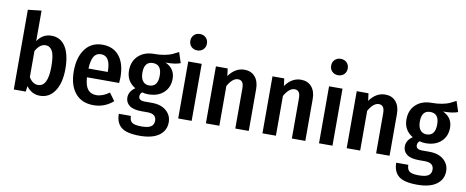

<svg xmlns="http://www.w3.org/2000/svg" viewBox="-80 -1167 4262 1755"><g transform="rotate(10 2051.0 -289.0)"><path d="M322 -544Q406 -544 452 -472Q498 -400 498 -265Q498 -137 447.5 -61Q397 15 310 15Q233 15 184 -52L177 0H66V-740L191 -754V-471Q240 -544 322 -544ZM276 -79Q368 -79 368 -265Q368 -369 346 -409Q324 -449 283 -449Q230 -449 191 -379V-137Q225 -79 276 -79Z M1007 -277Q1007 -268 1004 -226H705Q711 -146 739 -113Q767 -80 817 -80Q875 -80 937 -125L989 -54Q910 15 808 15Q697 15 637 -58Q577 -131 577 -261Q577 -389 634.5 -466.5Q692 -544 795 -544Q895 -544 951 -475Q1007 -406 1007 -277ZM884 -307V-313Q884 -456 796 -456Q754 -456 731.5 -421.5Q709 -387 705 -307Z M1495 -600 1527 -502Q1481 -483 1390 -483Q1479 -442 1479 -348Q1479 -268 1426 -219Q1373 -170 1283 -170Q1250 -170 1227 -178Q1207 -163 1207 -138Q1207 -99 1264 -99H1331Q1415 -99 1464 -57Q1513 -15 1513 50Q1513 127 1451 172Q1389 217 1272 217Q1149 217 1099.5 175.5Q1050 134 1050 52H1162Q1162 94 1185 112Q1208 130 1273 130Q1336 130 1362 111.5Q1388 93 1388 58Q1388 -7 1305 -7H1249Q1173 -7 1137 -35Q1101 -63 1101 -108Q1101 -165 1158 -204Q1073 -254 1073 -354Q1073 -441 1129 -492.5Q1185 -544 1277 -543Q1328 -543 1370.5 -551.5Q1413 -560 1436.5 -570.5Q1460 -581 1495 -600ZM1277 -459Q1197 -459 1197 -356Q1197 -306 1218 -278.5Q1239 -251 1277 -251Q1358 -251 1358 -357Q1358 -459 1277 -459Z M1599.5 -773.5Q1621 -795 1655 -795Q1689 -795 1710.5 -773.5Q1732 -752 1732 -719Q1732 -686 1710.5 -664.5Q1689 -643 1655 -643Q1621 -643 1599.5 -664.5Q1578 -686 1578 -719Q1578 -752 1599.5 -773.5ZM1717 -529V0H1592V-529Z M2112 -544Q2175 -544 2211 -502Q2247 -460 2247 -388V0H2122V-371Q2122 -413 2108.5 -430.5Q2095 -448 2069 -448Q2019 -448 1974 -369V0H1849V-529H1958L1967 -460Q2027 -544 2112 -544Z M2637 -544Q2700 -544 2736 -502Q2772 -460 2772 -388V0H2647V-371Q2647 -413 2633.5 -430.5Q2620 -448 2594 -448Q2544 -448 2499 -369V0H2374V-529H2483L2492 -460Q2552 -544 2637 -544Z M2906.5 -773.5Q2928 -795 2962 -795Q2996 -795 3017.5 -773.5Q3039 -752 3039 -719Q3039 -686 3017.5 -664.5Q2996 -643 2962 -643Q2928 -643 2906.5 -664.5Q2885 -686 2885 -719Q2885 -752 2906.5 -773.5ZM3024 -529V0H2899V-529Z M3419 -544Q3482 -544 3518 -502Q3554 -460 3554 -388V0H3429V-371Q3429 -413 3415.5 -430.5Q3402 -448 3376 -448Q3326 -448 3281 -369V0H3156V-529H3265L3274 -460Q3334 -544 3419 -544Z M4070 -600 4102 -502Q4056 -483 3965 -483Q4054 -442 4054 -348Q4054 -268 4001 -219Q3948 -170 3858 -170Q3825 -170 3802 -178Q3782 -163 3782 -138Q3782 -99 3839 -99H3906Q3990 -99 4039 -57Q4088 -15 4088 50Q4088 127 4026 172Q3964 217 3847 217Q3724 217 3674.5 175.5Q3625 134 3625 52H3737Q3737 94 3760 112Q3783 130 3848 130Q3911 130 3937 111.5Q3963 93 3963 58Q3963 -7 3880 -7H3824Q3748 -7 3712 -35Q3676 -63 3676 -108Q3676 -165 3733 -204Q3648 -254 3648 -354Q3648 -441 3704 -492.5Q3760 -544 3852 -543Q3903 -543 3945.5 -551.5Q3988 -560 4011.5 -570.5Q4035 -581 4070 -600ZM3852 -459Q3772 -459 3772 -356Q3772 -306 3793 -278.5Q3814 -251 3852 -251Q3933 -251 3933 -357Q3933 -459 3852 -459Z"/></g></svg>

Font: Fira Sans Condensed Medium
Style: Regular
Weight: 500
Width: 3
Designer: Carrois Corporate & Edenspiekermann AG
Foundry: Carrois Corporate GbR & Edenspiekermann AG
Version: Version 4.203;PS 004.203;hotconv 1.0.88;makeotf.lib2.5.64775